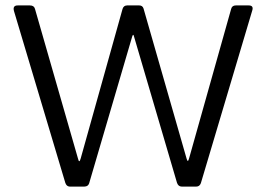

<svg xmlns="http://www.w3.org/2000/svg" viewBox="-20 -687 980 707"><path d="M467 -553.2 308.2 -11.8Q304.3 -0.2 291 0H235.8Q225 -0.8 220.5 -13.7L31.5 -646.3Q25.8 -667.2 45.5 -667H90.2Q105.5 -667 108.8 -654.3L267 -103.8Q271.7 -83 277.2 -103.8L431.3 -654.2Q435.2 -666.8 447.8 -667H492.8Q504.8 -667 508.5 -655.7L667 -103.2Q671.7 -85.2 676.5 -104.7L831.2 -654.3Q834.5 -667 848.2 -667H895.8Q915 -667 908.7 -647.8L719.7 -12.7Q715 0 703.2 0H648.5Q636.7 -0.2 631.8 -13.7L473.2 -553.5Q470.7 -564.2 467 -553.2Z"/></svg>

Font: Vivano Light
Style: Regular
Weight: 300
Designer: Joe Prince, Josias Burgherr
Version: Version 2.064;September 19, 2022;FontCreator 14.0.0.2877 64-